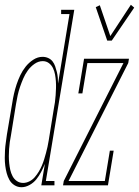

<svg xmlns="http://www.w3.org/2000/svg" viewBox="-33 -776 582 804"><path d="M57 8Q41 8 27.5 -0.5Q14 -9 6.5 -22.5Q-1 -36 -5 -51Q-9 -66 -11 -82Q-13 -98 -13 -114.5Q-13 -131 -12 -147.5Q-11 -164 -8.5 -180.5Q-6 -197 -4 -213L18 -343Q21 -363 25.5 -383Q30 -403 36.5 -422.5Q43 -442 52 -461Q61 -480 74.5 -497Q88 -514 106.5 -526Q125 -538 145 -538Q158 -538 169 -533Q180 -528 187 -519Q194 -510 198 -498.5Q202 -487 205 -475Q208 -463 209 -451Q210 -439 210 -426L258 -717H223V-735H278L159 -18H195V0H140L155 -90Q148 -73 139.5 -56.5Q131 -40 119.5 -25.5Q108 -11 91 -1.5Q74 8 57 8ZM64 -10Q77 -10 90 -16.5Q103 -23 112.5 -34Q122 -45 129.5 -57.5Q137 -70 142.5 -83Q148 -96 152 -109Q156 -122 159.5 -135Q163 -148 166 -161.5Q169 -175 171 -188L192 -318Q195 -333 197 -347.5Q199 -362 200 -377Q201 -392 201.5 -406.5Q202 -421 201 -435.5Q200 -450 197.5 -464Q195 -478 189 -490.5Q183 -503 172 -511.5Q161 -520 146 -520Q128 -520 111.5 -508.5Q95 -497 83.5 -481Q72 -465 64.5 -447.5Q57 -430 51 -412.5Q45 -395 41 -377Q37 -359 34 -340L13 -210Q10 -196 8 -181Q6 -166 5 -151.5Q4 -137 4 -122Q4 -107 5.5 -92.5Q7 -78 10 -64.5Q13 -51 19.5 -38.5Q26 -26 37.5 -18Q49 -10 64 -10ZM435 -606H416L368 -746L385 -754L429 -625L515 -756L529 -744ZM231 0 234 -18 484 -512H333L312 -385H295L319 -530H507L504 -512L254 -18H406L427 -145H443L419 0Z"/></svg>

Font: Iosevka Slab Thin Oblique
Style: Regular
Weight: 100
Italic angle: -9°
Monospace: yes
Designer: Belleve Invis
Foundry: Belleve Invis
Version: Version 11.1.0; ttfautohint (v1.8.3)